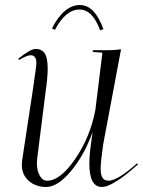

<svg xmlns="http://www.w3.org/2000/svg" viewBox="-20 -740 570 765"><path d="M392 -624 379 -619Q349 -702 297 -702Q241 -702 199 -621L187 -627Q235 -720 299 -720Q357 -720 392 -624ZM53 -506Q101 -545 122 -545Q146 -545 158 -527.5Q170 -510 170 -466Q170 -431 162 -377L128 -107Q127 -98 127 -89Q127 -60 138.5 -40Q150 -20 168 -20Q220 -20 279.5 -106.5Q339 -193 360 -302L388 -530L350 -533V-540H411Q442 -540 460 -544L462 -542L391 -164Q381 -94 381 -68Q381 -43 388.5 -31.5Q396 -20 413 -20Q448 -20 526 -89L530 -85Q499 -58 478 -41.5Q457 -25 430.5 -10Q404 5 386 5Q336 5 336 -88Q336 -120 342 -163L349 -214Q316 -122 263 -58.5Q210 5 164 5Q122 5 94.5 -19.5Q67 -44 67 -83Q67 -91 68 -100L110 -376Q125 -477 125 -488Q125 -519 103 -520Q87 -520 56 -501Z"/></svg>

Font: Kleymissky
Style: Regular
Weight: 500
Italic angle: -8°
Designer: gluk
Foundry: gluk
Version: Version 0.283